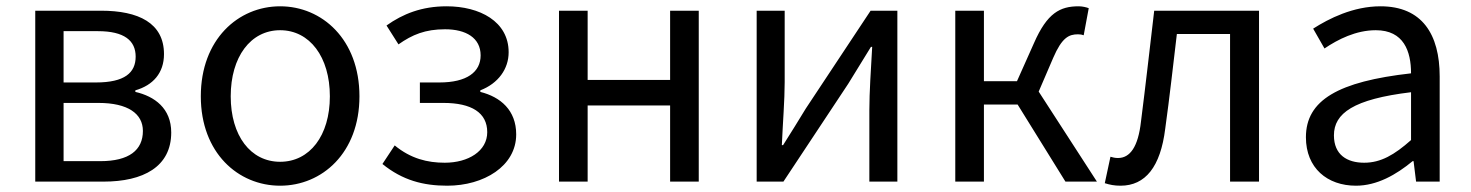

<svg xmlns="http://www.w3.org/2000/svg" viewBox="-20 -577 4675 610"><path d="M92 0H309C435 0 524 -47 524 -156C524 -233 471 -271 410 -285V-290C466 -306 501 -345 501 -405C501 -504 420 -543 301 -543H92ZM182 -315V-478H291C375 -478 411 -448 411 -397C411 -346 376 -315 285 -315ZM182 -65V-250H293C386 -250 434 -216 434 -161C434 -100 390 -65 299 -65Z M870 13C1003 13 1122 -91 1122 -271C1122 -452 1003 -557 870 -557C737 -557 618 -452 618 -271C618 -91 737 13 870 13ZM870 -63C776 -63 713 -146 713 -271C713 -396 776 -481 870 -481C964 -481 1028 -396 1028 -271C1028 -146 964 -63 870 -63Z M1401 13C1517 13 1620 -49 1620 -150C1620 -227 1570 -269 1506 -285V-290C1563 -312 1596 -358 1596 -411C1596 -509 1504 -557 1399 -557C1320 -557 1260 -533 1208 -496L1246 -436C1290 -467 1331 -484 1394 -484C1460 -484 1507 -457 1507 -401C1507 -348 1463 -315 1376 -315H1314V-250H1389C1478 -250 1528 -219 1528 -157C1528 -97 1468 -60 1393 -60C1338 -60 1285 -73 1234 -115L1195 -56C1259 -4 1325 13 1401 13Z M1756 0H1847V-242H2109V0H2200V-543H2109V-323H1847V-543H1756Z M2384 0H2469L2675 -311C2695 -344 2726 -394 2747 -428H2751C2747 -357 2742 -284 2742 -227V0H2831V-543H2746L2540 -232C2520 -199 2489 -149 2468 -116H2464C2467 -186 2473 -259 2473 -316V-543H2384Z M3280 -286 3326 -393C3354 -458 3376 -468 3405 -468C3413 -468 3417 -467 3423 -465L3439 -551C3431 -554 3419 -557 3407 -557C3348 -557 3307 -536 3265 -440L3211 -319H3106V-543H3015V0H3106V-245H3213L3365 0H3465Z M3540 13C3619 13 3667 -47 3682 -168C3696 -268 3707 -369 3719 -469H3888V0H3980V-543H3647C3633 -425 3620 -308 3605 -191C3596 -110 3570 -75 3532 -75C3522 -75 3515 -77 3508 -79L3490 5C3506 10 3520 13 3540 13Z M4288 13C4355 13 4416 -22 4468 -65H4471L4479 0H4554V-334C4554 -468 4498 -557 4366 -557C4279 -557 4202 -518 4152 -486L4188 -423C4231 -452 4288 -481 4351 -481C4440 -481 4463 -414 4463 -344C4232 -318 4129 -259 4129 -141C4129 -43 4197 13 4288 13ZM4314 -60C4260 -60 4218 -85 4218 -147C4218 -217 4280 -262 4463 -284V-132C4410 -85 4367 -60 4314 -60Z"/></svg>

Font: Noto Sans CJK KR Regular
Style: Regular
Weight: 400
Designer: Ryoko NISHIZUKA (kana & ideographs); Paul D. Hunt (Latin, Greek & Cyrillic); Wenlong ZHANG (bopomofo); Sandoll Communica
Foundry: Adobe Systems Incorporated
Version: Version 1.004;PS 1.004;hotconv 1.0.82;makeotf.lib2.5.63406